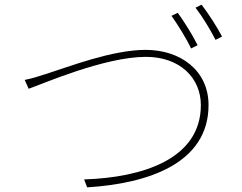

<svg xmlns="http://www.w3.org/2000/svg" viewBox="-20 -820 1040 824"><path d="M743 -765 716 -752C743 -714 781 -653 800 -612L828 -626C806 -671 769 -729 743 -765ZM845 -800 819 -787C848 -750 882 -694 905 -649L933 -663C913 -702 873 -764 845 -800ZM86 -477 103 -439C156 -457 427 -576 606 -576C754 -576 842 -484 842 -369C842 -137 591 -58 341 -50L354 -16C616 -32 875 -119 875 -369C875 -518 754 -606 605 -606C461 -606 274 -533 182 -504C143 -492 122 -484 86 -477Z"/></svg>

Font: Noto Sans CJK JP Thin
Style: Regular
Weight: 250
Designer: Ryoko NISHIZUKA (kana & ideographs); Paul D. Hunt (Latin, Greek & Cyrillic); Wenlong ZHANG (bopomofo); Sandoll Communica
Foundry: Adobe Systems Incorporated
Version: Version 1.004;PS 1.004;hotconv 1.0.82;makeotf.lib2.5.63406